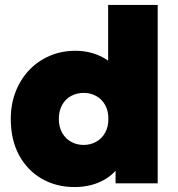

<svg xmlns="http://www.w3.org/2000/svg" viewBox="-20 -740 719 775"><path d="M280.5 15Q207.5 15 149.2 -18.2Q91 -51.5 57.2 -113.2Q23.5 -175 23.5 -260Q23.5 -319 42.8 -369Q62 -419 97 -456.2Q132 -493.5 179.8 -514.2Q227.5 -535 284.5 -535Q337 -535 382.2 -514.8Q427.5 -494.5 463.5 -450L416.5 -404V-720H616.5V0H446.5V-141L473.5 -96Q455 -46 402.8 -15.5Q350.5 15 280.5 15ZM317.5 -155Q345.5 -155 368.2 -167.8Q391 -180.5 404.2 -204Q417.5 -227.5 417.5 -260Q417.5 -292.5 404.5 -316Q391.5 -339.5 368.8 -352.2Q346 -365 317.5 -365Q289 -365 266.2 -352.2Q243.5 -339.5 230.5 -316Q217.5 -292.5 217.5 -260Q217.5 -227.5 230.8 -204Q244 -180.5 266.8 -167.8Q289.5 -155 317.5 -155Z"/></svg>

Font: Geologica Black
Style: Regular
Weight: 900
Designer: Sindre Bremnes, Frode Helland
Foundry: Monokrom Skriftforlag AS
Version: Version 1.010;gftools[0.9.28]